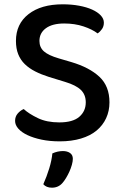

<svg xmlns="http://www.w3.org/2000/svg" viewBox="-20 -642 571 891"><path d="M255 -74Q318 -74 348 -100Q378 -126 378 -167Q378 -203 355 -225Q332 -247 282 -262L207 -285Q172 -296 143.5 -310.5Q115 -325 95 -344.5Q75 -364 64.5 -390.5Q54 -417 54 -452Q54 -531 112.5 -576.5Q171 -622 271 -622Q312 -622 347 -615.5Q382 -609 407.5 -597.5Q433 -586 447.5 -570.5Q462 -555 462 -537Q462 -520 453.5 -507.5Q445 -495 433 -487Q408 -506 367.5 -519.5Q327 -533 278 -533Q223 -533 193 -511Q163 -489 163 -452Q163 -422 184 -403.5Q205 -385 253 -371L311 -354Q395 -329 441.5 -285.5Q488 -242 488 -167Q488 -127 472.5 -93.5Q457 -60 428 -36Q399 -12 355.5 1Q312 14 257 14Q211 14 173 6Q135 -2 107.5 -15Q80 -28 65 -45Q50 -62 50 -81Q50 -101 62 -115Q74 -129 90 -136Q114 -114 155.5 -94Q197 -74 255 -74ZM270 207Q251 229 221 229Q195 229 181 213Q197 177 208.5 139.5Q220 102 223 70Q247 59 272 59Q292 59 305 68Q318 77 318 95Q318 107 313.5 123Q309 139 302 154.5Q295 170 286.5 184Q278 198 270 207Z"/></svg>

Font: Baloo Da 2 Medium
Style: Regular
Weight: 500
Designer: Noopur Datye, Sulekha Rajkumar and Ek Type
Foundry: Ek Type
Version: Version 1.640;hotconv 1.0.111;makeotfexe 2.5.65597; ttfautoh